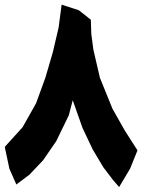

<svg xmlns="http://www.w3.org/2000/svg" viewBox="-20 -751 616 808"><path d="M481.4 36.1 527.3 -41 558.6 -118.2 504.9 -202.1 453.1 -293.9 400.4 -423.8 373 -542 364.3 -607.4 362.3 -668 311.5 -708 239.3 -731.4 226.6 -634.8 202.1 -530.3 170.9 -423.8 131.8 -316.4 75.2 -215.8 0 -132.8 19.5 -41 48.8 25.4 103.5 -15.6 161.1 -76.2 216.8 -157.2 269.5 -265.6 286.1 -329.1 327.1 -212.9 370.1 -122.1 415 -46.9 455.1 5.9Z"/></svg>

Font: MaokenAssortedSans-TC
Style: Regular
Weight: 500
Version: Version 0.83